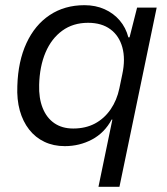

<svg xmlns="http://www.w3.org/2000/svg" viewBox="-20 -554 646 741"><path d="M360 167 413.7 -92.4 411 -92.7Q383.4 -41.3 335.1 -15.6Q286.9 10 230.1 10Q186.4 10 151.6 -6.6Q116.7 -23.1 92.5 -54Q68.3 -84.9 56.4 -127.4Q44.6 -169.9 46.9 -222.4Q49.7 -317.6 82.2 -387.7Q114.7 -457.9 172 -495.9Q229.3 -534 306 -534Q348.9 -534 383.6 -518.4Q418.3 -502.9 442 -475.1Q465.7 -447.4 475.4 -409.9H480L509.1 -524.7H584.7L441 167ZM262.6 -58Q310.1 -58 346.2 -77.1Q382.3 -96.3 406.7 -131.6Q431.1 -167 440.7 -213.1L451.9 -267Q464.6 -326.1 452.2 -371.1Q439.9 -416 406.1 -441Q372.3 -466 319.9 -466Q262 -466 220.3 -435.6Q178.6 -405.3 155.7 -351.5Q132.9 -297.7 131.1 -226.7Q129.4 -175.6 144.6 -137.4Q159.7 -99.3 189.7 -78.6Q219.7 -58 262.6 -58Z"/></svg>

Font: Mona Sans ExtraLight
Style: Italic
Weight: 200
Italic angle: -11.6951°
Designer: Deni Anggara
Foundry: GitHub
Version: Version 2.000